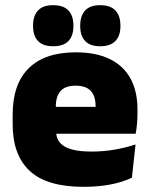

<svg xmlns="http://www.w3.org/2000/svg" viewBox="-20 -710 580 743"><path d="M303 13Q161.5 13 95.2 -48.5Q29 -110 29 -228.5V-267Q29 -384.5 91.2 -446Q153.5 -507.5 273 -507.5Q352.5 -507.5 405.5 -481.2Q458.5 -455 485.2 -405.8Q512 -356.5 512 -287V-271.5Q512 -251.5 510.2 -230.8Q508.5 -210 505 -192.5H346.5Q348.5 -223 349.2 -250Q350 -277 350 -298.5Q350 -324.5 342 -342.2Q334 -360 317 -369.2Q300 -378.5 273 -378.5Q232.5 -378.5 214.2 -357.5Q196 -336.5 196 -298V-253.5L197 -234.5V-203.5Q197 -188 202.5 -173.5Q208 -159 222.8 -147.8Q237.5 -136.5 264.8 -130Q292 -123.5 335.5 -123.5Q380 -123.5 422.5 -130.8Q465 -138 504.5 -151L490.5 -22.5Q456 -5.5 408.2 3.8Q360.5 13 303 13ZM122.5 -192.5V-296.5H469.5V-192.5ZM185.5 -531Q146.5 -531 127.2 -551.2Q108 -571.5 108 -608V-612Q108 -649 127.2 -669.5Q146.5 -690 185.5 -690Q225.5 -690 244.8 -669.5Q264 -649 264 -612V-608Q264 -571.5 244.8 -551.2Q225.5 -531 185.5 -531ZM368 -531Q328.5 -531 309.5 -551.2Q290.5 -571.5 290.5 -608V-612Q290.5 -649 309.5 -669.5Q328.5 -690 368 -690Q407 -690 426.5 -669.5Q446 -649 446 -612V-608Q446 -571.5 426.5 -551.2Q407 -531 368 -531Z"/></svg>

Font: Anek Tamil Medium ExtraBold
Style: Regular
Weight: 800
Version: Version 1.003